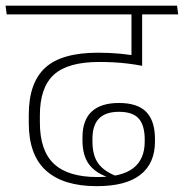

<svg xmlns="http://www.w3.org/2000/svg" viewBox="-34 -648 646 674"><path d="M365.5 -597.5H566L562 -628H361.5ZM464.5 -608H427.5V-484L464.5 -484.5ZM-10.5 -597.5H591.5L587.5 -628H-14.5ZM427.5 -609V-432L465 -417V-609ZM67 -245V-216.5Q67 -103.5 127.8 -49Q188.5 5.5 305.5 5.5Q408.5 5.5 459.2 -34.8Q510 -75 510 -151V-160Q510 -223.5 479.5 -255Q449 -286.5 383.5 -286.5Q320.5 -286.5 288 -256.5Q255.5 -226.5 255.5 -165V-156Q255.5 -103 277.5 -72.5Q299.5 -42 342.5 -27V-23L376.5 -29Q330.5 -46.5 310.5 -74.8Q290.5 -103 290.5 -152V-160Q290.5 -209 313.8 -232.2Q337 -255.5 383.5 -255.5Q432 -255.5 453 -231.8Q474 -208 474 -158V-151Q474 -88.5 433.5 -57.5Q393 -26.5 308 -26.5Q205 -26.5 155.5 -72.8Q106 -119 106 -218V-243.5Q106 -340.5 154.8 -385.5Q203.5 -430.5 315 -430.5Q340 -430.5 364.2 -429.2Q388.5 -428 413.5 -425Q438.5 -422 465 -417V-448.5Q425 -456 387.8 -459.5Q350.5 -463 310 -463Q182 -463 124.5 -410Q67 -357 67 -245Z"/></svg>

Font: Anek Devanagari Medium ExtraLight
Style: Regular
Weight: 250
Version: Version 1.003